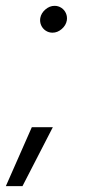

<svg xmlns="http://www.w3.org/2000/svg" viewBox="-37 -522 298 658"><path d="M101 -460Q104 -477 118.5 -489.5Q133 -502 150 -502Q163 -502 173.5 -495Q184 -488 189 -476.5Q194 -465 192 -452Q189 -435 174.5 -422.5Q160 -410 143 -410Q130 -410 119.5 -417Q109 -424 104 -435.5Q99 -447 101 -460ZM72 -86H144L40 116H-17Z"/></svg>

Font: Oak Sans Light Italic
Style: Regular
Weight: 400
Italic angle: -9.5°
Foundry: Erik Kennedy, Walven
Version: Version 1.000;Glyphs 3.1.2 (3151)